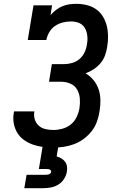

<svg xmlns="http://www.w3.org/2000/svg" viewBox="-20 -763 640 1003"><path d="M259 8Q231 8 203.5 4.5Q176 1 151 -8Q126 -17 105 -32Q84 -47 70.5 -69Q57 -91 52 -118Q47 -145 52 -173Q52 -175 52.5 -177Q53 -179 53 -181H160Q160 -180 159.5 -179Q159 -178 159 -177Q156 -156 162.5 -137Q169 -118 183.5 -105.5Q198 -93 218 -88.5Q238 -84 259 -84Q282 -84 306 -90.5Q330 -97 349.5 -112.5Q369 -128 380 -151Q391 -174 395 -197Q399 -223 397 -248.5Q395 -274 383 -295Q371 -316 348 -326Q325 -336 299 -336H236L251 -428H315Q335 -428 356.5 -434Q378 -440 395 -454.5Q412 -469 421.5 -489Q431 -509 434 -530Q437 -545 437 -560Q437 -575 434 -589Q431 -603 424 -615.5Q417 -628 406 -636Q395 -644 380.5 -647.5Q366 -651 351 -651Q329 -651 307.5 -645.5Q286 -640 267.5 -627.5Q249 -615 237.5 -595Q226 -575 222 -554H125L155 -735H252L244 -684Q257 -699 272.5 -711Q288 -723 306 -730.5Q324 -738 342.5 -740.5Q361 -743 379 -743Q406 -743 433 -736.5Q460 -730 481.5 -715Q503 -700 517 -677.5Q531 -655 537.5 -629Q544 -603 544.5 -575Q545 -547 540 -519Q537 -497 529 -474.5Q521 -452 505.5 -433.5Q490 -415 469.5 -401.5Q449 -388 427 -380Q451 -366 468.5 -344.5Q486 -323 495 -296.5Q504 -270 504.5 -240.5Q505 -211 500 -182Q496 -155 486.5 -128Q477 -101 459 -78Q441 -55 417.5 -37.5Q394 -20 367 -10Q340 0 313 4Q286 8 259 8ZM107 220 119 150H219Q223 150 227.5 149.5Q232 149 236 147.5Q240 146 243.5 142.5Q247 139 247 135Q248 131 245.5 127.5Q243 124 239.5 122.5Q236 121 232 120.5Q228 120 224 120H183L203 0H285L276 54Q289 58 300.5 64.5Q312 71 320 82Q328 93 330 107Q332 121 329 135Q326 154 314.5 172Q303 190 285 201Q267 212 247 216Q227 220 207 220Z"/></svg>

Font: Iosevka Slab SmBdExObl
Style: Regular
Weight: 600
Width: 7
Italic angle: -9°
Monospace: yes
Designer: Belleve Invis
Foundry: Belleve Invis
Version: Version 11.1.0; ttfautohint (v1.8.3)